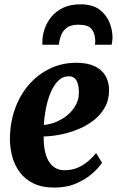

<svg xmlns="http://www.w3.org/2000/svg" viewBox="-20 -858 546 890"><path d="M453 -103.5Q439.5 -82.5 409.8 -55.5Q380 -28.5 335.2 -8.5Q290.5 11.5 231.5 11.5Q175 11.5 135.8 -7.5Q96.5 -26.5 72.5 -58.5Q48.5 -90.5 37.5 -130Q26.5 -169.5 26 -211Q26 -287 49 -352Q72 -417 113.5 -465Q155 -513 211.2 -540Q267.5 -567 332.5 -567Q385.5 -567 419 -551Q452.5 -535 468.5 -507.2Q484.5 -479.5 485.5 -445.5Q486.5 -397.5 466.8 -361.5Q447 -325.5 414 -300Q381 -274.5 340.5 -258.2Q300 -242 258.8 -234Q217.5 -226 182.5 -225.5Q182 -189 187.8 -160.2Q193.5 -131.5 205.5 -111.2Q217.5 -91 235.8 -80Q254 -69 278 -69Q314 -69 341.5 -81.2Q369 -93.5 389.8 -111.8Q410.5 -130 425.5 -148.5ZM300 -504.5Q270.5 -504.5 249.2 -483Q228 -461.5 214 -427Q200 -392.5 192.5 -353.5Q185 -314.5 183 -279Q202.5 -280 225 -287.2Q247.5 -294.5 269 -307.5Q290.5 -320.5 308.2 -339.2Q326 -358 336.5 -382Q347 -406 345.5 -435.5Q344.5 -470 333 -487.2Q321.5 -504.5 300 -504.5ZM176.5 -650.5Q176.5 -655 176.2 -659Q176 -663 176.5 -667.5Q177 -694.5 187 -724.2Q197 -754 218.2 -780Q239.5 -806 272.8 -822Q306 -838 353.5 -838Q407.5 -838 439.8 -814.5Q472 -791 486.8 -755.5Q501.5 -720 501.5 -683Q501 -674.5 500 -665.8Q499 -657 497.5 -650.5H420Q421 -655.5 421.2 -660.5Q421.5 -665.5 421.5 -671.5Q420.5 -703 404.8 -723.2Q389 -743.5 343.5 -743.5Q308 -743.5 289 -728.8Q270 -714 262.2 -692.2Q254.5 -670.5 253 -650.5Z"/></svg>

Font: Merriweather 28pt ExtraBold
Style: Italic
Weight: 800
Italic angle: -7.8°
Version: Version 2.101